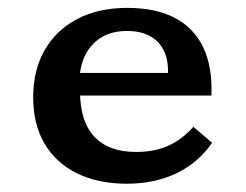

<svg xmlns="http://www.w3.org/2000/svg" viewBox="-20 -448 616 480"><path d="M296.6 11.3Q225.4 11.3 172.6 -14.6Q119.9 -40.4 91.4 -88.9Q62.9 -137.3 62.9 -204.3Q62.9 -272.4 91.6 -322.6Q120.4 -372.8 173.2 -400.6Q226 -428.3 298.3 -428.3Q369.4 -428.3 417.1 -403.3Q464.8 -378.3 488.1 -329.5Q511.4 -280.8 508.5 -209.2H140.6L138.9 -265.6H400Q400.8 -299.8 388.8 -322.9Q376.9 -346.1 353.9 -358.3Q330.9 -370.6 297.2 -370.6Q245.9 -370.6 214.5 -339.9Q183.1 -309.1 178.8 -254.1L182.1 -249.5Q181.3 -243.4 180.7 -236.1Q180.1 -228.8 180.1 -219.2Q180.1 -144.5 215.9 -106.3Q251.7 -68.1 320.3 -68.1Q365.2 -68.1 400.1 -83.4Q434.9 -98.8 463.4 -131L510.2 -90.9Q475.4 -40.8 421.1 -14.8Q366.7 11.3 296.6 11.3Z"/></svg>

Font: Playfair 5pt SemiExpanded Light
Style: Regular
Weight: 300
Width: 6
Designer: Claus Eggers Sørensen
Foundry: Claus Eggers Sørensen
Version: Version 2.203